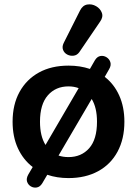

<svg xmlns="http://www.w3.org/2000/svg" viewBox="-20 -796 621 869"><path d="M339 -560Q329 -546 313.5 -544Q298 -542 284.5 -549Q271 -556 265.5 -570Q260 -584 268 -601L342 -748Q354 -772 375 -775.5Q396 -779 415 -768Q434 -757 441 -738Q448 -719 433 -698ZM171 34Q161 50 146.5 52.5Q132 55 119.5 47.5Q107 40 102.5 26Q98 12 108 -6L128 -40Q85 -73 61 -125Q37 -177 37 -245Q37 -323 68.5 -380Q100 -437 156.5 -468Q213 -499 290 -499Q343 -499 387 -484L410 -524Q420 -540 434.5 -542.5Q449 -545 462 -537Q475 -529 479.5 -514.5Q484 -500 474 -483L454 -448Q496 -416 519.5 -364Q543 -312 543 -245Q543 -167 512 -109.5Q481 -52 424 -21Q367 10 290 10Q238 10 194 -5ZM290 -85Q348 -85 383.5 -125Q419 -165 419 -245Q419 -309 395 -348L245 -92Q265 -85 290 -85ZM186 -140 336 -397Q315 -405 290 -405Q232 -405 196.5 -364.5Q161 -324 161 -245Q161 -180 186 -140Z"/></svg>

Font: Chiron GoRound TC SB
Style: Regular
Weight: 500
Designer: Ryoko NISHIZUKA 西塚涼子 (kana, bopomofo & ideographs); Paul D. Hunt (Latin, Greek & Cyrillic); Sandoll Communications 산돌커뮤니
Foundry: Adobe
Version: Version 1.000;hotconv 1.1.1;makeotfexe 2.6.0